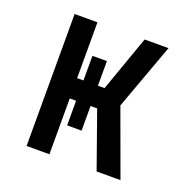

<svg xmlns="http://www.w3.org/2000/svg" viewBox="-99 -615 699 711"><g transform="rotate(20 250.0 -260.0)"><path d="M78 0V-520H168V-300H193V-397H250V-300H276L354 -520H448L353 -260L448 0H354L276 -220H250V-123H193V-220H168V0Z"/></g></svg>

Font: Iosevka SS10 Medium
Style: Regular
Weight: 500
Monospace: yes
Designer: Belleve Invis
Foundry: Belleve Invis
Version: Version 28.0.6; ttfautohint (v1.8.4)